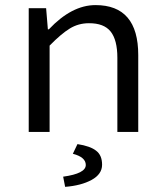

<svg xmlns="http://www.w3.org/2000/svg" viewBox="-20 -518 640 754"><path d="M235.8 215.8 228 175.8Q316.9 163.6 316.9 129.9Q316.9 99.1 266.1 85.9L284.2 47.9Q335 55.7 357.9 74.2Q380.9 91.8 380.9 128.9Q380.9 166 339.8 188.5Q298.8 210.9 235.8 215.8ZM92.8 0V-485.8H161.1L168 -402.8H171.9Q261.7 -498 355 -498Q522.9 -498 522.9 -301.8V0H440.9V-291Q440.9 -360.8 414.6 -394Q388.2 -427.2 329.1 -426.8Q288.1 -426.8 254.4 -406.2Q220.7 -385.7 174.8 -338.9V0Z"/></svg>

Font: SourceCodePro-Regular
Style: Regular
Weight: 400
Monospace: yes
Designer: Paul D. Hunt
Foundry: Adobe Systems Incorporated
Version: Version 1.009;PS 1.000;hotconv 1.0.70;makeotf.lib2.5.5900